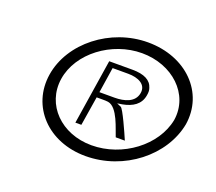

<svg xmlns="http://www.w3.org/2000/svg" viewBox="-87 -577 778 693"><g transform="rotate(20 302.5 -230.5)"><path d="M300 1C448 1 578 -103 602 -231C622 -359 520 -462 373 -462C229 -462 98 -359 78 -231C58 -103 156 1 300 1ZM366 -418C483 -418 573 -335 557 -231C537 -127 426 -43 307 -43C191 -43 107 -127 123 -231C139 -335 250 -418 366 -418ZM248 -100 266 -212H288C296 -212 304 -212 310 -211C349 -205 369 -126 380 -100H415C404 -126 368 -207 359 -210L343 -217L362 -220C399 -227 428 -244 434 -281C436 -292 436 -301 433 -309C425 -336 399 -350 353 -350H264L225 -100ZM284 -331H344C382 -331 416 -316 410 -281C404 -244 365 -233 327 -233H269Z"/></g></svg>

Font: Charger Pro
Style: LitExtObl
Weight: 300
Designer: Jasper
Foundry: Cannot Into Space Fonts
Version: Version 1.09